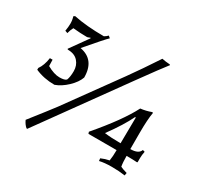

<svg xmlns="http://www.w3.org/2000/svg" viewBox="-158 -889 1146 1116"><g transform="rotate(30 415.0 -331.0)"><path d="M729 -263V-156Q784 -156 795 -188L809 -184Q804 -159 804 -139.5Q804 -120 804 -111L800 -109Q776 -111 730 -111Q730 -66 735 -41Q748 -34 780 -25L777 -7Q737 -13 688 -13Q639 -13 606 -5L604 -22Q631 -34 658 -39Q663 -68 663 -111H474L470 -123Q607 -283 661 -389Q697 -393 732 -406L738 -404Q729 -356 729 -263ZM78 -380Q78 -353 79 -338Q127 -311 163 -311Q199 -311 209 -323Q218 -346 218 -384Q218 -422 194.5 -448.5Q171 -475 125 -475L122 -479L207 -598L205 -601Q194 -596 186 -594Q141 -594 91 -599Q81 -581 75 -557L58 -563Q63 -591 63 -614Q63 -637 56 -659L65 -665Q151 -647 268 -647Q282 -655 291 -665L304 -654Q283 -635 185 -520Q289 -501 289 -382Q276 -345 238 -309Q200 -273 160 -259Q89 -259 30 -285V-297Q53 -329 60 -380ZM151 42 146 41Q129 27 117 1Q210 -117 242 -160L496 -511Q555 -593 628 -704Q650 -699 681 -697L685 -694Q653 -654 549 -510ZM660 -331Q627 -261 555 -163Q599 -157 663 -157L665 -331Z"/></g></svg>

Font: Almendra
Style: Regular
Weight: 400
Designer: Ana Sanfelippo
Foundry: Ana Sanfelippo
Version: Version 1.004